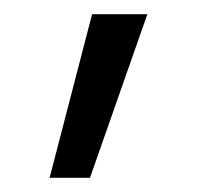

<svg xmlns="http://www.w3.org/2000/svg" viewBox="-20 -94 290 271"><path d="M50 157 110 -74H188L107 157Z"/></svg>

Font: Red Hat Text VF
Style: Regular
Weight: 400
Designer: Pentagram, MCKL
Foundry: Pentagram, MCKL
Version: Version 1.023